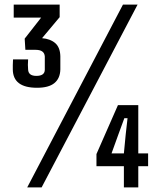

<svg xmlns="http://www.w3.org/2000/svg" viewBox="-20 -820 698 840"><path d="M142 -436Q37 -436 36 -516Q36 -529 36 -535.5Q36 -542 37 -560H103Q102 -549 102 -536.5Q102 -524 103 -516Q104 -488 139 -488Q175 -488 176 -514Q176 -533 176 -545Q176 -557 176 -573Q174 -602 136 -602H91L88 -651L160 -743H40V-800H241V-745L164 -653Q200 -650 221.5 -631.5Q243 -613 244 -574Q244 -563 244 -544Q244 -525 244 -516Q243 -477 218 -456.5Q193 -436 142 -436ZM99 0 518 -800H582L162 0ZM522 0V-93H402V-146L496 -360H585V-149H628V-93H585V0ZM468 -149H522L530 -232L538 -303H524L498 -232Z"/></svg>

Font: Big Shoulders Text Medium
Style: Regular
Weight: 500
Designer: Patric King
Foundry: XO Type Co
Version: Version 1.000; ttfautohint (v1.8.2)